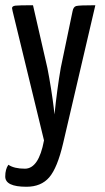

<svg xmlns="http://www.w3.org/2000/svg" viewBox="-24 -520 401 733"><path d="M144 16 24 -478Q22 -486 22 -489Q22 -497 35.5 -498.5Q49 -500 102 -500L157 -260Q164 -225 171 -180.5Q178 -136 181 -110L184 -83Q194 -180 208 -261L253 -477Q256 -494 267 -497Q278 -500 340 -500L217 27Q195 121 164 157Q133 193 77 193Q-4 193 -4 154Q-4 126 8 109Q30 124 71 124Q124 124 144 16Z"/></svg>

Font: YanoneKaffeesatzRR
Style: Regular
Weight: 400
Designer: Yanone (Cyrillic: Daniel Pouzeot & Huerta Tipografica)
Foundry: Yanone
Version: Version 1.100;PS 001.100;hotconv 1.0.70;makeotf.lib2.5.58329